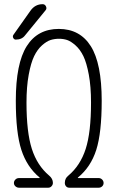

<svg xmlns="http://www.w3.org/2000/svg" viewBox="-20 -875 540 895"><path d="M343.8 -44.9H440.4Q449.2 -44.9 456.1 -38.1Q462.9 -31.2 462.9 -22Q462.9 -12.7 456.1 -6.3Q449.2 0 440.4 0H302.7Q293.9 0 288.1 -6.3Q282.2 -12.7 282.2 -22.5Q282.2 -43.9 298.8 -56.6Q354.5 -103.5 379.4 -180.7Q404.3 -257.8 404.3 -396.5Q404.3 -471.7 394 -526.9Q383.8 -582 368.7 -613.3Q353.5 -644.5 332 -663.6Q310.5 -682.6 293 -688.5Q275.4 -694.3 254.9 -694.3Q234.4 -694.3 215.8 -688.5Q197.3 -682.6 175.8 -663.6Q154.3 -644.5 139.2 -613.3Q124 -582 113.8 -526.4Q103.5 -470.7 103.5 -396.5Q103.5 -258.8 128.4 -181.2Q153.3 -103.5 209 -56.6Q226.6 -42 226.6 -22.5Q226.6 -13.7 220.2 -6.8Q213.9 0 205.1 0H68.4Q59.6 0 52.2 -6.3Q44.9 -12.7 44.9 -22Q44.9 -31.2 51.8 -38.1Q58.6 -44.9 68.4 -44.9H164.1Q165 -44.9 165 -45.9Q165 -47.9 164.1 -47.9Q105.5 -96.7 79.6 -176.3Q53.7 -255.9 53.7 -405.3Q53.7 -579.1 104.5 -659.7Q155.3 -740.2 253.9 -740.2Q352.5 -740.2 403.3 -659.7Q454.1 -579.1 454.1 -405.3Q454.1 -255.9 428.7 -176.3Q403.3 -96.7 343.8 -47.9Q342.8 -47.9 342.8 -45.9Q342.8 -44.9 343.8 -44.9ZM53.7 -690.4Q45.9 -690.4 42 -697.8Q38.1 -705.1 42 -711.9L122.1 -825.2Q143.6 -855.5 178.7 -855.5Q189.5 -855.5 194.3 -845.2Q199.2 -835 192.4 -827.1L96.7 -710Q82 -690.4 53.7 -690.4Z"/></svg>

Font: Rounded-X Mgen+ 1m light
Style: Regular
Weight: 200
Designer: [Source Han Sans]
Ryoko NISHIZUKA  (kana & ideographs); Paul D. Hunt (Latin, Greek & Cyrillic); Wenlong ZHANG  (bopomofo
Version: Version 1.059.20150602